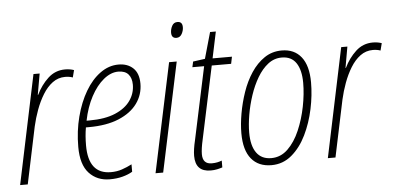

<svg xmlns="http://www.w3.org/2000/svg" viewBox="-50 -818 1914 928"><g transform="rotate(-5 907.0 -354.5)"><path d="M13 0 124 -529H154L136 -427H138Q160 -473 195 -505.5Q230 -538 278 -538Q291 -538 302 -536Q313 -534 321 -531L312 -496Q296 -502 275 -502Q241 -502 214 -482Q187 -462 166.5 -428.5Q146 -395 131.5 -355.5Q117 -316 108 -276L50 0Z M448 10Q386 10 347.5 -31.5Q309 -73 309 -159Q309 -236 327 -305Q345 -374 376 -426.5Q407 -479 448.5 -509Q490 -539 537 -539Q581 -539 608 -513.5Q635 -488 635 -438Q635 -385 604.5 -342.5Q574 -300 514.5 -275Q455 -250 368 -250H354Q347 -210 347 -163Q347 -24 456 -24Q485 -24 510 -32.5Q535 -41 558 -53V-17Q538 -5 510 2.5Q482 10 448 10ZM375 -282Q450 -282 499.5 -303Q549 -324 573.5 -359Q598 -394 598 -436Q598 -468 582 -486.5Q566 -505 533 -505Q497 -505 462 -476.5Q427 -448 400 -397.5Q373 -347 360 -282Z M828 -643Q804 -643 804 -670Q804 -687 812.5 -703Q821 -719 839 -719Q863 -719 863 -692Q863 -675 854 -659Q845 -643 828 -643ZM670 0 782 -529H819L707 0Z M937 10Q863 10 863 -67Q863 -97 874 -143L949 -495H892L898 -522L956 -530L992 -657H1020L993 -529H1087L1080 -495H986L911 -142Q906 -120 903.5 -102.5Q901 -85 901 -72Q901 -24 945 -24Q960 -24 972 -26.5Q984 -29 994 -33V0Q982 4 968 7Q954 10 937 10Z M1232 10Q1169 10 1134.5 -32Q1100 -74 1100 -156Q1100 -200 1109 -251.5Q1118 -303 1135.5 -354Q1153 -405 1180.5 -446.5Q1208 -488 1245 -513Q1282 -538 1329 -538Q1390 -538 1423.5 -495.5Q1457 -453 1457 -372Q1457 -310 1443 -243.5Q1429 -177 1401 -119.5Q1373 -62 1330.5 -26Q1288 10 1232 10ZM1234 -24Q1280 -24 1314.5 -57.5Q1349 -91 1372 -144.5Q1395 -198 1407 -258.5Q1419 -319 1419 -373Q1419 -435 1396 -469.5Q1373 -504 1326 -504Q1289 -504 1259.5 -481Q1230 -458 1207.5 -420Q1185 -382 1169.5 -335.5Q1154 -289 1146 -242Q1138 -195 1138 -156Q1138 -92 1162.5 -58Q1187 -24 1234 -24Z M1506 0 1617 -529H1647L1629 -427H1631Q1653 -473 1688 -505.5Q1723 -538 1771 -538Q1784 -538 1795 -536Q1806 -534 1814 -531L1805 -496Q1789 -502 1768 -502Q1734 -502 1707 -482Q1680 -462 1659.5 -428.5Q1639 -395 1624.5 -355.5Q1610 -316 1601 -276L1543 0Z"/></g></svg>

Font: Noto Sans Condensed ExtraLight
Style: Italic
Weight: 200
Width: 3
Italic angle: -12°
Designer: Monotype Design Team
Foundry: Monotype Imaging Inc.
Version: Version 2.013; ttfautohint (v1.8.4.7-5d5b)